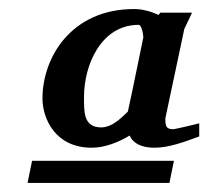

<svg xmlns="http://www.w3.org/2000/svg" viewBox="-20 -703 461 425"><path d="M421 -401V-430C414 -428 367 -417 364 -417C348 -417 346 -423 346 -441L388 -639C390 -644 400 -663 405 -675H335L331 -670C316 -677 296 -683 277 -683C137 -683 74 -575 74 -485C74 -441 102 -376 183 -376C213 -376 244 -389 267 -403C275 -385 294 -376 322 -376C355 -376 391 -390 421 -401ZM365 -347H51L41 -298H355ZM297 -619C267 -472 273 -503 263 -456C254 -448 231 -421 204 -421C164 -421 166 -457 166 -489C166 -558 203 -648 287 -648C294 -648 298 -623 297 -619Z"/></svg>

Font: Veleka
Style: Bold Italic
Weight: 700
Italic angle: -12°
Designer: Stefan Peev, Context Ltd, 2016; SIL International, 1997-2014.
Foundry: Stefan Peev, Context Ltd, 2016
Version: Version 5.000